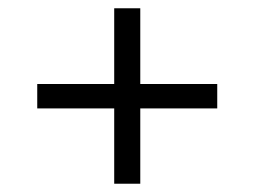

<svg xmlns="http://www.w3.org/2000/svg" viewBox="-20 -582 615 464"><path d="M256 -138V-320H70V-379H256V-562H319V-379H505V-320H319V-138Z"/></svg>

Font: Montserrat
Style: Regular
Weight: 400
Designer: Julieta Ulanovsky
Foundry: Julieta Ulanovsky
Version: Version 9.000; ttfautohint (v1.8.4.7-5d5b)